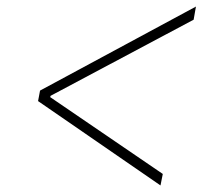

<svg xmlns="http://www.w3.org/2000/svg" viewBox="-20 -591 640 585"><path d="M469 -26 96 -283 102 -315 577 -571 570 -531 134 -299 133 -295 476 -61Z"/></svg>

Font: IBM Plex Sans ExtraLight
Style: Italic
Weight: 250
Italic angle: -11.31°
Designer: Mike Abbink, Paul van der Laan, Pieter van Rosmalen
Foundry: Bold Monday
Version: Version 3.201